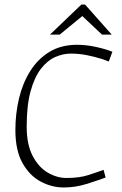

<svg xmlns="http://www.w3.org/2000/svg" viewBox="-20 -819 539 849"><path d="M262 10Q209 10 160 -16Q111 -42 79.5 -98Q48 -154 48 -244Q48 -316 64 -383.5Q80 -451 113.5 -504.5Q147 -558 198.5 -589.5Q250 -621 321 -621Q362 -621 406.5 -611Q451 -601 477 -590L461 -547Q450 -552 424.5 -560Q399 -568 364.5 -575Q330 -582 293 -582Q259 -582 224.5 -567Q190 -552 161.5 -515.5Q133 -479 115.5 -416.5Q98 -354 98 -259Q98 -180 124.5 -129.5Q151 -79 191.5 -55.5Q232 -32 274 -32Q331 -32 371 -45Q411 -58 438 -68L447 -34Q412 -21 362.5 -5.5Q313 10 262 10ZM201 -666 340 -799H356L474 -666H431L344 -748L244 -666Z"/></svg>

Font: Ancizar Sans Thin
Style: Italic
Weight: 100
Italic angle: -4°
Designer: Cesar Puertas, Viviana Monsalve, Julian Moncada, Julian Prieto, Jose Castro, Mariel Hernandez, Felipe Aragon, Sara Alarc
Version: Version 8.100